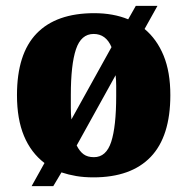

<svg xmlns="http://www.w3.org/2000/svg" viewBox="-20 -596 641 656"><path d="M132 -39Q86 -74 62 -131.5Q38 -189 38 -271Q38 -412 105 -481.5Q172 -551 302 -551Q367 -551 418 -530L444 -576H518L474 -497Q516 -462 539 -406Q562 -350 562 -271Q562 -130 495 -60Q428 10 299 10Q267 10 240.5 5.5Q214 1 190 -7L162 40H88ZM361 -435Q342 -480 300 -480Q257 -480 239.5 -427.5Q222 -375 222 -271Q222 -248 222 -227Q222 -206 224 -188ZM301 -59Q343 -59 360 -111.5Q377 -164 377 -268Q377 -286 377 -303.5Q377 -321 375 -339L242 -99Q252 -79 265.5 -69Q279 -59 301 -59Z"/></svg>

Font: Noto Serif Lao SemiCondensed Black
Style: Regular
Weight: 900
Width: 4
Designer: Monotype Design Team
Foundry: Monotype Imaging Inc.
Version: Version 2.003; ttfautohint (v1.8.4.7-5d5b)